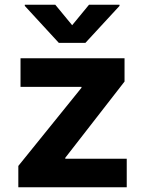

<svg xmlns="http://www.w3.org/2000/svg" viewBox="-20 -792 612 812"><path d="M57.5 -90.2 324.6 -420.8V-424.7H66.8V-545.5H506.7V-447.1L256 -124.6V-120.7H516V0H57.5ZM84.9 -772H213.8L285.2 -685.4L356.5 -772H485.4V-767L341.3 -610.8H228.7L84.9 -767Z"/></svg>

Font: Cannonade
Style: Bold
Weight: 700
Designer: Rasmus Andersson
Foundry: rsms
Version: Version 3.012;git-f93a4a705